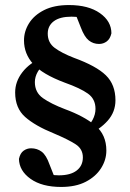

<svg xmlns="http://www.w3.org/2000/svg" viewBox="-20 -643 516 760"><path d="M253 -623Q330 -623 375.5 -591Q421 -559 421 -511Q416 -489 402.5 -479Q389 -469 372 -469Q349 -469 331.5 -483Q314 -497 300 -534L277 -592L333 -561Q310 -571 296 -574Q282 -577 263 -577Q217 -577 193 -559Q169 -541 169 -510Q169 -474 196.5 -453.5Q224 -433 273 -414Q361 -382 399 -345Q437 -308 437 -246Q437 -200 406.5 -165.5Q376 -131 327 -109L316 -134Q335 -147 346.5 -168.5Q358 -190 358 -212Q358 -251 328 -272.5Q298 -294 236 -316Q148 -349 111.5 -389.5Q75 -430 75 -483Q75 -519 95 -551Q115 -583 154.5 -603Q194 -623 253 -623ZM222 97Q146 97 101 65Q56 33 55 -14Q60 -37 73.5 -46.5Q87 -56 103 -56Q127 -56 145 -42.5Q163 -29 176 8L199 66L146 35Q169 45 182 48Q195 51 213 51Q259 51 283.5 32Q308 13 308 -20Q308 -53 280 -71.5Q252 -90 193 -115Q119 -145 79.5 -180Q40 -215 40 -277Q40 -320 68.5 -357Q97 -394 149 -416L160 -392Q141 -379 129.5 -359Q118 -339 118 -318Q118 -277 150 -254.5Q182 -232 237 -211Q313 -183 357 -146.5Q401 -110 401 -47Q401 -10 380 23Q359 56 319.5 76.5Q280 97 222 97Z"/></svg>

Font: Lisu Bosa Black
Style: Regular
Weight: 900
Designer: David Morse, Annie Olsen, Victor Gaultney, Frank Grießhammer (Latin)
Foundry: SIL International
Version: Version 2.000